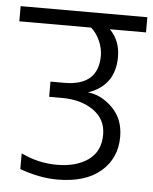

<svg xmlns="http://www.w3.org/2000/svg" viewBox="-67 -675 554 693"><g transform="rotate(5 209.5 -328.0)"><path d="M439 -634H-20V-579H240C252.7 -568.3 263.2 -553.8 271.5 -535.5C279.8 -517.2 284 -499 284 -481C284 -408.3 243 -372 161 -372H111V-317H158C203.3 -317 241.2 -306.5 271.5 -285.5C301.8 -264.5 317 -235.3 317 -198C317 -157.3 302.5 -126.7 273.5 -106C244.5 -85.3 206.7 -75 160 -75C114.7 -75 71.3 -85 30 -105V-48C78 -30.7 123.3 -22 166 -22C234 -22 286.5 -38 323.5 -70C360.5 -102 379 -143.7 379 -195C379 -238.3 365.3 -273.5 338 -300.5C310.7 -327.5 281 -342.3 249 -345C313.7 -367 346 -412.7 346 -482C346 -521.3 333.3 -553.7 308 -579H439Z"/></g></svg>

Font: Hind Light
Style: Regular
Weight: 300
Designer: Manushi Parikh, Satya Rajpurohit
Foundry: Indian Type Foundry
Version: Version 1.201;PS 1.0;hotconv 1.0.78;makeotf.lib2.5.61930; tt